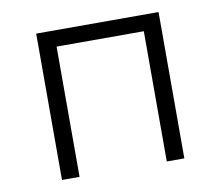

<svg xmlns="http://www.w3.org/2000/svg" viewBox="-62 -573 742 646"><g transform="rotate(-10 309.0 -250.0)"><path d="M100 -500H518V0H458V-445H160V0H100Z"/></g></svg>

Font: Moderustic Light
Style: Regular
Weight: 300
Designer: Tural Alisoy
Foundry: TAFT Foundry
Version: Version 2.120